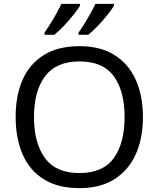

<svg xmlns="http://www.w3.org/2000/svg" viewBox="-20 -964 821 994"><path d="M720 -358Q720 -247 682.5 -164.5Q645 -82 572 -36Q499 10 391 10Q280 10 206.5 -36Q133 -82 97 -165Q61 -248 61 -359Q61 -469 97 -551Q133 -633 206.5 -679Q280 -725 392 -725Q499 -725 572 -679.5Q645 -634 682.5 -551.5Q720 -469 720 -358ZM156 -358Q156 -223 213 -145.5Q270 -68 391 -68Q513 -68 569 -145.5Q625 -223 625 -358Q625 -493 569 -569.5Q513 -646 392 -646Q271 -646 213.5 -569.5Q156 -493 156 -358ZM570 -934Q560 -917 537 -888Q514 -859 487 -830.5Q460 -802 437 -784H387V-796Q401 -815 417 -841Q433 -867 448.5 -894.5Q464 -922 474 -944H570ZM394 -934Q384 -917 361 -888Q338 -859 311 -830.5Q284 -802 261 -784H211V-796Q232 -825 257 -867.5Q282 -910 298 -944H394Z"/></svg>

Font: Noto Sans Shavian
Style: Regular
Weight: 400
Designer: Monotype Design Team
Foundry: Monotype Imaging Inc.
Version: Version 2.001; ttfautohint (v1.8.4.7-5d5b)